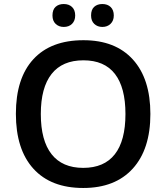

<svg xmlns="http://www.w3.org/2000/svg" viewBox="-20 -925 827 955"><path d="M297 -791Q323 -791 338.5 -806.5Q354 -822 354 -848Q354 -875 338.5 -890Q323 -905 297 -905Q272 -905 256.5 -891Q241 -877 241 -848Q241 -821 257 -806Q273 -791 297 -791ZM489 -791Q514 -791 530 -806.5Q546 -822 546 -848Q546 -875 530.5 -890Q515 -905 489 -905Q464 -905 448.5 -891Q433 -877 433 -848Q433 -821 449 -806Q465 -791 489 -791ZM395 -725Q233 -725 146 -630.5Q59 -536 59 -359Q59 -182 146 -86Q233 10 394 10Q553 10 640.5 -86.5Q728 -183 728 -358Q728 -533 641 -629Q554 -725 395 -725ZM395 -625Q499 -625 551.5 -557.5Q604 -490 604 -358Q604 -225 551 -157.5Q498 -90 394 -90Q290 -90 236.5 -158Q183 -226 183 -358Q183 -489 236.5 -557Q290 -625 395 -625Z"/></svg>

Font: OpenSansMMV
Style: Semibold
Weight: 600
Designer: Steve Matteson
Foundry: Ascender Corporation
Version: Version 6.000